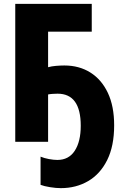

<svg xmlns="http://www.w3.org/2000/svg" viewBox="-20 -734 640 994"><path d="M295 240Q270 240 239 235Q208 230 190 223V77Q209 85 233.5 89.5Q258 94 277 94Q336 94 367 46.5Q398 -1 398 -83Q398 -249 278 -249Q267 -249 252.5 -248Q238 -247 229 -245V0H59V-714H455V-570H229V-386Q246 -391 270 -393Q294 -395 313 -395Q390 -395 448 -358.5Q506 -322 538.5 -253Q571 -184 571 -85Q571 22 535 94.5Q499 167 436.5 203.5Q374 240 295 240Z"/></svg>

Font: Noto Sans Mono Black
Style: Regular
Weight: 900
Designer: Monotype Design Team
Foundry: Monotype Imaging Inc.
Version: Version 2.014